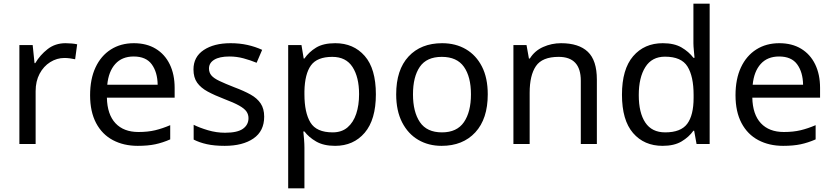

<svg xmlns="http://www.w3.org/2000/svg" viewBox="-20 -780 4513 1040"><path d="M335 -546Q350 -546 367.5 -544.5Q385 -543 398 -540L387 -459Q374 -462 358.5 -464Q343 -466 329 -466Q288 -466 252 -443.5Q216 -421 194.5 -380.5Q173 -340 173 -286V0H85V-536H157L167 -438H171Q197 -482 238 -514Q279 -546 335 -546Z M705 -546Q774 -546 823.5 -516Q873 -486 899.5 -431.5Q926 -377 926 -304V-251H559Q561 -160 605.5 -112.5Q650 -65 730 -65Q781 -65 820.5 -74.5Q860 -84 902 -102V-25Q861 -7 821 1.5Q781 10 726 10Q650 10 591.5 -21Q533 -52 500.5 -113.5Q468 -175 468 -264Q468 -352 497.5 -415Q527 -478 580.5 -512Q634 -546 705 -546ZM704 -474Q641 -474 604.5 -433.5Q568 -393 561 -321H834Q833 -389 802 -431.5Q771 -474 704 -474Z M1411 -148Q1411 -70 1353 -30Q1295 10 1197 10Q1141 10 1100.5 1Q1060 -8 1029 -24V-104Q1061 -88 1106.5 -74.5Q1152 -61 1199 -61Q1266 -61 1296 -82.5Q1326 -104 1326 -140Q1326 -160 1315 -176Q1304 -192 1275.5 -208Q1247 -224 1194 -244Q1142 -264 1105 -284Q1068 -304 1048 -332Q1028 -360 1028 -404Q1028 -472 1083.5 -509Q1139 -546 1229 -546Q1278 -546 1320.5 -536.5Q1363 -527 1400 -510L1370 -440Q1336 -454 1299 -464Q1262 -474 1223 -474Q1169 -474 1140.5 -456.5Q1112 -439 1112 -409Q1112 -387 1125 -371.5Q1138 -356 1168.5 -341.5Q1199 -327 1250 -307Q1301 -288 1337 -268Q1373 -248 1392 -219.5Q1411 -191 1411 -148Z M1796 -546Q1895 -546 1955.5 -477Q2016 -408 2016 -269Q2016 -132 1955.5 -61Q1895 10 1795 10Q1733 10 1692.5 -13.5Q1652 -37 1629 -68H1623Q1625 -51 1627 -25Q1629 1 1629 20V240H1541V-536H1613L1625 -463H1629Q1653 -498 1692 -522Q1731 -546 1796 -546ZM1780 -472Q1698 -472 1664.5 -426Q1631 -380 1629 -286V-269Q1629 -170 1661.5 -116.5Q1694 -63 1782 -63Q1831 -63 1862.5 -90Q1894 -117 1909.5 -163.5Q1925 -210 1925 -270Q1925 -362 1889.5 -417Q1854 -472 1780 -472Z M2622 -269Q2622 -136 2554.5 -63Q2487 10 2372 10Q2301 10 2245.5 -22.5Q2190 -55 2158 -117.5Q2126 -180 2126 -269Q2126 -402 2193 -474Q2260 -546 2375 -546Q2448 -546 2503.5 -513.5Q2559 -481 2590.5 -419.5Q2622 -358 2622 -269ZM2217 -269Q2217 -174 2254.5 -118.5Q2292 -63 2374 -63Q2455 -63 2493 -118.5Q2531 -174 2531 -269Q2531 -364 2493 -418Q2455 -472 2373 -472Q2291 -472 2254 -418Q2217 -364 2217 -269Z M3019 -546Q3115 -546 3164 -499.5Q3213 -453 3213 -349V0H3126V-343Q3126 -472 3006 -472Q2917 -472 2883 -422Q2849 -372 2849 -278V0H2761V-536H2832L2845 -463H2850Q2876 -505 2922 -525.5Q2968 -546 3019 -546Z M3569 10Q3469 10 3409 -59.5Q3349 -129 3349 -267Q3349 -405 3409.5 -475.5Q3470 -546 3570 -546Q3632 -546 3671.5 -523Q3711 -500 3736 -467H3742Q3741 -480 3738.5 -505.5Q3736 -531 3736 -546V-760H3824V0H3753L3740 -72H3736Q3712 -38 3672 -14Q3632 10 3569 10ZM3583 -63Q3668 -63 3702.5 -109.5Q3737 -156 3737 -250V-266Q3737 -366 3704 -419.5Q3671 -473 3582 -473Q3511 -473 3475.5 -416.5Q3440 -360 3440 -265Q3440 -169 3475.5 -116Q3511 -63 3583 -63Z M4201 -546Q4270 -546 4319.5 -516Q4369 -486 4395.5 -431.5Q4422 -377 4422 -304V-251H4055Q4057 -160 4101.5 -112.5Q4146 -65 4226 -65Q4277 -65 4316.5 -74.5Q4356 -84 4398 -102V-25Q4357 -7 4317 1.5Q4277 10 4222 10Q4146 10 4087.5 -21Q4029 -52 3996.5 -113.5Q3964 -175 3964 -264Q3964 -352 3993.5 -415Q4023 -478 4076.5 -512Q4130 -546 4201 -546ZM4200 -474Q4137 -474 4100.5 -433.5Q4064 -393 4057 -321H4330Q4329 -389 4298 -431.5Q4267 -474 4200 -474Z"/></svg>

Font: Noto Sans Chakma
Style: Regular
Weight: 400
Designer: Zachary Quinn Scheuren - Monotype Design Team
Foundry: Monotype Imaging Inc.
Version: Version 2.003; ttfautohint (v1.8.4.7-5d5b)